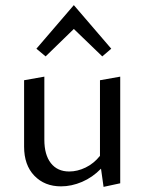

<svg xmlns="http://www.w3.org/2000/svg" viewBox="-20 -722 564 749"><path d="M449 -423V-7L384 7L374 -64Q341 -30 300 -12.5Q259 5 218 5Q154 5 114 -36.5Q74 -78 74 -150V-409L153 -423V-177Q153 -118 178.5 -85.5Q204 -53 250 -53Q282 -53 314 -68.5Q346 -84 370 -114V-409ZM122 -532 268 -702 414 -532 379 -502 268 -609 158 -502Z"/></svg>

Font: Ysabeau Medium
Style: Regular
Weight: 500
Designer: Christian Thalmann (Catharsis Fonts)
Version: Version 0.003